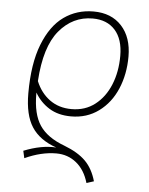

<svg xmlns="http://www.w3.org/2000/svg" viewBox="-52 -574 633 815"><g transform="rotate(5 264.0 -167.0)"><path d="M102 -167V-161Q102 -75 134 -27.5Q166 20 239 47Q299 70 331 102Q363 134 378 187L347 197Q331 142 294.5 112.5Q258 83 209 83Q145 83 75 115L68 84Q143 54 206 58Q134 33 101 -18Q68 -69 68 -161Q68 -287 100.5 -370Q133 -453 188 -492Q243 -531 314 -531Q390 -531 434 -483Q478 -435 478 -353Q478 -278 451.5 -215.5Q425 -153 374.5 -116Q324 -79 257 -79Q202 -79 163.5 -103Q125 -127 102 -167ZM104 -216Q124 -167 163 -138.5Q202 -110 256 -110Q314 -110 356 -142.5Q398 -175 420.5 -230Q443 -285 443 -353Q443 -424 408.5 -462.5Q374 -501 313 -501Q228 -501 170.5 -432Q113 -363 104 -216Z"/></g></svg>

Font: FiraGO UltraLight
Style: Italic
Weight: 200
Italic angle: -8°
Designer: bBox Type GmbH
Foundry: bBox Type GmbH
Version: Version 1.001